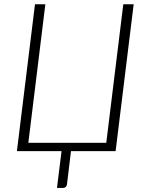

<svg xmlns="http://www.w3.org/2000/svg" viewBox="-20 -728 712 925"><path d="M537 0H322L302.5 161.5Q301.5 168.5 296.2 173Q291 177.5 283.5 177.5H254.5L276.5 0H61.5L148.5 -707.5H198.5L116.5 -40H492L574 -707.5H624Z"/></svg>

Font: Lato Light
Style: Italic
Weight: 300
Italic angle: -7°
Designer: Lukasz Dziedzic
Foundry: tyPoland Lukasz Dziedzic
Version: Version 2.007; 2014-02-27